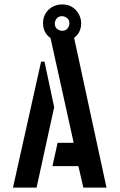

<svg xmlns="http://www.w3.org/2000/svg" viewBox="-20 -854 544 874"><path d="M39.1 0 167 -573.2H182.6L226.6 -366.2L146.5 0ZM218.8 -97.7 242.2 -204.1H315.4L210 -680.7Q176.8 -704.1 175.8 -747.1Q175.8 -796.9 217.8 -822.3Q239.3 -834 262.7 -834Q311.5 -834 336.9 -793Q349.6 -771.5 349.6 -747.1Q348.6 -705.1 317.4 -681.6L464.8 0H359.4L336.9 -97.7ZM229.5 -747.1Q229.5 -723.6 252 -715.8Q257.8 -713.9 262.7 -713.9Q286.1 -713.9 293.9 -736.3Q295.9 -742.2 295.9 -747.1Q295.9 -770.5 273.4 -778.3Q267.6 -780.3 262.7 -780.3Q239.3 -780.3 231.4 -757.8Q229.5 -752 229.5 -747.1Z"/></svg>

Font: Post No Bills Jaffna
Style: Bold
Weight: 700
Designer: Kosala Senevirathne, Siva Puranthara, Lasantha Premarathna, Tharique Azeez
Foundry: Mooniak
Version: Version 1.220 ; ttfautohint (v1.6)